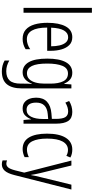

<svg xmlns="http://www.w3.org/2000/svg" viewBox="526 -1326 1041 2134"><g transform="rotate(90 1047.0 -259.5)"><path d="M122 0H68V-760H122Z M394 -542Q448 -542 481 -509Q514 -476 529.5 -422Q545 -368 545 -305V-263H287Q288 -37 417 -37Q473 -37 527 -74V-23Q502 -7 473.5 1.5Q445 10 413 10Q350 10 310.5 -24.5Q271 -59 252.5 -121Q234 -183 234 -265Q234 -395 274 -468.5Q314 -542 394 -542ZM394 -496Q347 -496 319.5 -449.5Q292 -403 288 -307H495Q495 -358 485 -401Q475 -444 452.5 -470Q430 -496 394 -496Z M789 -542Q835 -542 864 -517.5Q893 -493 909 -453H913L919 -532H963V20Q963 128 917.5 184.5Q872 241 773 241Q707 241 653 210V158Q683 175 711.5 183.5Q740 192 772 192Q840 192 875 154.5Q910 117 910 30V-2Q910 -21 910.5 -43.5Q911 -66 913 -93H910Q893 -46 861.5 -18Q830 10 784 10Q711 10 671.5 -58Q632 -126 632 -264Q632 -398 671.5 -470Q711 -542 789 -542ZM797 -494Q738 -494 712.5 -432.5Q687 -371 687 -264Q687 -147 714 -92.5Q741 -38 795 -38Q835 -38 860.5 -64Q886 -90 898 -134.5Q910 -179 910 -233V-300Q910 -389 883.5 -441.5Q857 -494 797 -494Z M1225 -542Q1294 -542 1324.5 -497.5Q1355 -453 1355 -360V0H1314L1307 -84H1305Q1290 -44 1262.5 -17Q1235 10 1186 10Q1144 10 1117.5 -11Q1091 -32 1078.5 -66Q1066 -100 1066 -140Q1066 -219 1111.5 -261Q1157 -303 1241 -310L1302 -315V-358Q1302 -433 1282.5 -464.5Q1263 -496 1219 -496Q1198 -496 1173.5 -489Q1149 -482 1121 -465L1103 -507Q1160 -542 1225 -542ZM1247 -269Q1121 -257 1121 -141Q1121 -88 1141.5 -61Q1162 -34 1200 -34Q1252 -34 1277.5 -83.5Q1303 -133 1303 -216V-274Z M1638 10Q1551 10 1508.5 -60.5Q1466 -131 1466 -261Q1466 -396 1511.5 -469Q1557 -542 1643 -542Q1693 -542 1731 -521L1713 -476Q1681 -494 1647 -494Q1587 -494 1554 -435.5Q1521 -377 1521 -262Q1521 -157 1550.5 -97.5Q1580 -38 1644 -38Q1683 -38 1727 -59V-12Q1708 -2 1683.5 4Q1659 10 1638 10Z M1765 -532H1820L1904 -187Q1913 -148 1917 -127Q1921 -106 1924 -85H1927Q1932 -114 1937 -138Q1942 -162 1949 -188L2033 -532H2087L1926 103Q1907 177 1878 209Q1849 241 1806 241Q1795 241 1784.5 239Q1774 237 1763 233V183Q1783 191 1800 191Q1824 191 1841.5 170.5Q1859 150 1874 93L1899 -8Z"/></g></svg>

Font: Noto Sans Tamil ExtraCondensed Light
Style: Regular
Weight: 300
Width: 2
Designer: Jelle Bosma - Monotype Design Team
Foundry: Monotype Imaging Inc.
Version: Version 2.004; ttfautohint (v1.8.4.7-5d5b)